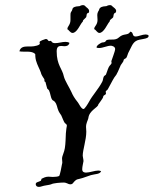

<svg xmlns="http://www.w3.org/2000/svg" viewBox="-20 -713 602 752"><path d="M562 -574C559 -577 555 -578 550 -578C538 -578 521 -570 512 -570C495 -570 505 -587 490 -589C484 -576 469 -580 457 -574C448 -570 443 -562 435 -560C423 -556 409 -560 398 -556C394 -554 395 -551 391 -549C387 -546 381 -548 376 -545C368 -540 359 -536 358 -527C361 -525 365 -525 369 -525C383 -525 400 -534 414 -534C418 -534 431 -531 431 -521C431 -512 417 -478 417 -476C417 -475 416 -474 416 -474C416 -472 417 -469 417 -467C417 -461 409 -457 406 -450C401 -440 398 -427 395 -421C393 -418 389 -417 387 -414C383 -407 384 -398 380 -392C366 -365 341 -338 329 -315C324 -306 312 -286 307 -286C298 -286 288 -309 285 -312C272 -328 265 -340 260 -352C252 -370 234 -397 230 -414C224 -444 202 -458 202 -512C202 -530 210 -533 220 -533C224 -533 229 -532 232 -532C241 -532 249 -534 252 -545C248 -548 242 -549 236 -549C224 -549 209 -544 196 -544C181 -544 183 -553 178 -553C176 -553 174 -552 173 -552C167 -552 168 -560 161 -560H158C155 -559 135 -553 135 -548C135 -546 136 -544 136 -542C136 -536 115 -531 102 -531H89C74 -531 60 -529 56 -512C75 -508 105 -516 118 -501C118 -501 118 -486 121 -476C126 -458 136 -441 140 -429C143 -415 154 -405 154 -401V-397C154 -392 157 -393 158 -392C161 -383 162 -374 165 -366C166 -365 171 -361 172 -359C178 -346 178 -332 184 -323C185 -320 192 -318 194 -315C204 -304 203 -292 209 -279C212 -272 217 -266 220 -261C225 -250 229 -238 234 -231C238 -227 240 -229 242 -221C241 -218 239 -203 238 -191C237 -172 237 -151 234 -133C232 -117 223 -103 223 -92C223 -87 224 -82 224 -77C224 -75 224 -73 223 -71C222 -62 214 -25 212 -24C208 -21 194 -20 187 -20C181 -20 175 -21 169 -21C159 -21 149 -16 143 -13C142 -12 141 -6 140 -5C131 0 120 0 120 8C120 16 126 19 132 19C136 19 141 18 143 17C154 13 172 12 180 9C188 4 218 2 229 2C242 2 247 9 255 9C265 9 265 4 271 -2C281 -12 282 -10 293 -13C304 -15 331 -26 336 -27C354 -32 370 -30 376 -42C374 -44 369 -45 365 -45C351 -45 331 -37 317 -37C310 -37 302 -39 302 -50C302 -61 307 -79 307 -82C307 -89 304 -99 304 -103C304 -126 318 -165 318 -197C318 -204 317 -210 317 -216C317 -231 324 -241 326 -250C329 -281 365 -292 365 -304C365 -305 383 -327 384 -333C384 -342 395 -340 395 -347C395 -349 394 -352 394 -354C394 -357 399 -359 402 -363C412 -380 419 -396 428 -410C431 -415 436 -419 438 -425C444 -435 447 -446 453 -458C456 -463 464 -472 464 -476C464 -483 473 -483 475 -487C478 -492 480 -500 482 -505C494 -528 499 -544 512 -552C526 -562 562 -558 562 -572ZM328 -664C329 -666 329 -668 329 -670C329 -679 318 -684 317 -686C313 -689 312 -693 305 -693C298 -693 292 -689 292 -689C286 -688 274 -689 266 -682C263 -679 264 -673 259 -667C256 -663 256 -658 256 -654C256 -648 256 -642 256 -635C256 -615 244 -610 244 -600C244 -599 244 -598 244 -598C248 -598 255 -584 264 -584C282 -584 295 -620 303 -627C306 -630 304 -631 306 -634C309 -638 315 -642 317 -645C320 -650 318 -655 321 -660C321 -661 327 -662 328 -664ZM433 -664C434 -666 435 -668 435 -670C435 -679 424 -684 423 -686C418 -689 418 -693 411 -693C403 -693 397 -689 397 -689C391 -688 380 -689 372 -682C368 -679 369 -673 364 -667C362 -663 361 -658 361 -654C361 -648 362 -642 362 -635C362 -615 349 -610 349 -600C349 -599 350 -598 350 -598C354 -598 361 -584 369 -584C387 -584 401 -620 408 -627C411 -630 409 -631 411 -634C414 -638 421 -642 423 -645C425 -650 424 -655 427 -660C427 -661 432 -662 433 -664Z"/></svg>

Font: Jim Nightshade
Style: Regular
Weight: 400
Designer: Astigmatic (AOETI)
Foundry: Astigmatic (AOETI)
Version: Version 1.000